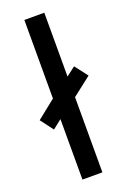

<svg xmlns="http://www.w3.org/2000/svg" viewBox="-168 -810 569 859"><g transform="rotate(-20 116.0 -380.0)"><path d="M68 0V-288L25 -254L-21 -315L68 -386V-760H163V-456L206 -489L253 -428L163 -358V0Z"/></g></svg>

Font: Noto Sans Tamil ExtraCondensed Medium
Style: Regular
Weight: 500
Width: 2
Designer: Jelle Bosma - Monotype Design Team
Foundry: Monotype Imaging Inc.
Version: Version 2.004; ttfautohint (v1.8.4.7-5d5b)